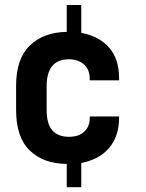

<svg xmlns="http://www.w3.org/2000/svg" viewBox="-20 -655 587 774"><path d="M341.8 -331.1V-336.9Q341.8 -374 319.3 -394.5Q295.9 -416 257.8 -416Q168 -416 168 -306.6V-212.9Q168 -154.3 191.4 -128.9Q214.8 -103.5 257.8 -103.5Q297.9 -103.5 319.3 -124Q341.8 -144.5 341.8 -179.7V-185.5H460V-178.7Q460 -106.4 419.9 -58.6Q379.9 -11.7 307.6 2V99.6H249V5.9Q154.3 4.9 99.6 -48.8Q44.9 -101.6 44.9 -211.9V-308.6Q44.9 -418 99.6 -470.7Q155.3 -525.4 249 -526.4V-634.8H307.6V-522.5Q380.9 -508.8 420.9 -461.9Q460 -416 460 -340.8V-331.1Z"/></svg>

Font: Dinish
Style: Bold
Weight: 700
Designer: Bert Driehuis
Foundry: Playbeing
Version: Version 3.006; git-39231f3c-release